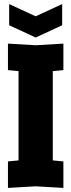

<svg xmlns="http://www.w3.org/2000/svg" viewBox="-20 -918 350 942"><path d="M19 4V-126L71 -131V-569L19 -574V-704L155 -696L291 -704V-574L239 -569V-131L291 -126V4L155 -4ZM285 -898V-794L155 -734L25 -794V-898L155 -838Z"/></svg>

Font: Tektur Condensed
Style: Bold
Weight: 700
Width: 3
Designer: Adam Jagosz
Foundry: Adam Jagosz
Version: Version 1.005;gftools[0.9.30]